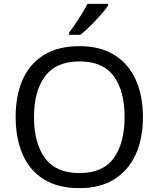

<svg xmlns="http://www.w3.org/2000/svg" viewBox="-20 -964 821 994"><path d="M720 -358Q720 -247 682.5 -164.5Q645 -82 572 -36Q499 10 391 10Q280 10 206.5 -36Q133 -82 97 -165Q61 -248 61 -359Q61 -469 97 -551Q133 -633 206.5 -679Q280 -725 392 -725Q499 -725 572 -679.5Q645 -634 682.5 -551.5Q720 -469 720 -358ZM156 -358Q156 -223 213 -145.5Q270 -68 391 -68Q513 -68 569 -145.5Q625 -223 625 -358Q625 -493 569 -569.5Q513 -646 392 -646Q271 -646 213.5 -569.5Q156 -493 156 -358ZM539 -934Q527 -916 502 -887.5Q477 -859 448.5 -830.5Q420 -802 396 -784H338V-796Q353 -815 370.5 -841Q388 -867 405 -894.5Q422 -922 433 -944H539Z"/></svg>

Font: Noto Sans Avestan
Style: Regular
Weight: 400
Designer: Monotype Design Team
Foundry: Monotype Imaging Inc.
Version: Version 2.003; ttfautohint (v1.8.4.7-5d5b)